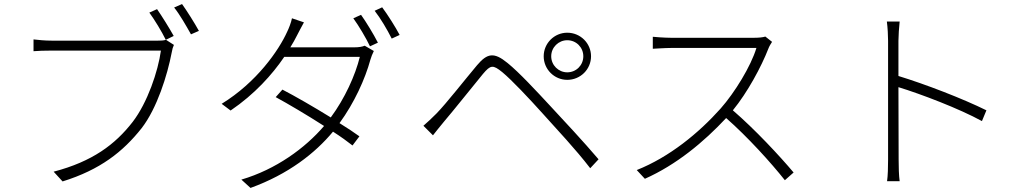

<svg xmlns="http://www.w3.org/2000/svg" viewBox="-20 -870 5040 945"><path d="M797 -674C783 -670 771 -670 758 -670H234C201 -670 171 -673 145 -676V-618C171 -620 197 -621 233 -621H772C758 -519 706 -365 633 -270C547 -159 435 -75 244 -25L288 23C474 -35 585 -123 677 -239C753 -337 804 -501 825 -611C828 -629 831 -638 836 -649ZM837 -833C864 -800 897 -742 920 -701L959 -718C937 -758 899 -818 876 -850ZM715 -808C740 -774 776 -715 796 -674L835 -693C814 -731 776 -792 753 -825Z M1409 -637C1422 -658 1433 -678 1442 -696C1451 -713 1464 -739 1476 -760L1417 -780C1413 -759 1401 -729 1394 -715C1352 -621 1242 -464 1071 -359L1115 -326C1233 -406 1320 -503 1379 -590H1751C1729 -500 1677 -385 1608 -292C1524 -344 1430 -398 1370 -429L1337 -392C1396 -360 1491 -304 1575 -250C1482 -141 1338 -36 1168 14L1213 55C1400 -13 1531 -116 1619 -222C1658 -197 1691 -173 1715 -154L1749 -199C1724 -217 1690 -240 1651 -264C1724 -364 1777 -481 1803 -576C1806 -587 1814 -608 1820 -619L1775 -645C1763 -640 1747 -637 1723 -637ZM1719 -780C1746 -743 1782 -682 1801 -642L1840 -660C1818 -703 1782 -762 1757 -797ZM1824 -817C1853 -780 1886 -724 1908 -680L1947 -698C1927 -736 1888 -798 1861 -834Z M2693 -593C2693 -637 2729 -672 2772 -672C2816 -672 2851 -637 2851 -593C2851 -549 2816 -514 2772 -514C2729 -514 2693 -549 2693 -593ZM2656 -593C2656 -529 2708 -477 2772 -477C2837 -477 2889 -529 2889 -593C2889 -657 2837 -709 2772 -709C2708 -709 2656 -657 2656 -593ZM2064 -251 2111 -204C2125 -221 2146 -249 2165 -271C2213 -327 2305 -443 2357 -506C2395 -551 2406 -552 2452 -515C2499 -476 2582 -388 2653 -309C2721 -233 2813 -136 2885 -42L2926 -86C2852 -173 2753 -279 2686 -351C2621 -421 2535 -514 2478 -560C2411 -615 2378 -608 2328 -549C2269 -479 2177 -361 2128 -311C2104 -287 2087 -271 2064 -251Z M3747 -690C3734 -686 3715 -684 3689 -684H3284C3253 -684 3199 -688 3193 -689V-630C3198 -630 3252 -634 3284 -634H3703C3676 -544 3596 -414 3527 -336C3419 -215 3275 -97 3114 -33L3154 10C3309 -59 3444 -171 3554 -289C3659 -197 3775 -69 3843 17L3886 -21C3817 -103 3696 -233 3587 -327C3659 -415 3727 -541 3762 -631C3765 -640 3775 -657 3780 -664Z M4835 -327C4720 -384 4533 -456 4402 -496V-669C4402 -693 4405 -736 4408 -764H4345C4349 -735 4351 -693 4351 -669V-84C4351 -48 4350 -5 4346 22H4408C4404 -6 4403 -50 4403 -84L4402 -441C4513 -407 4702 -335 4813 -274Z"/></svg>

Font: Noto Sans CJK KR Light
Style: Regular
Weight: 300
Designer: Ryoko NISHIZUKA (kana & ideographs); Paul D. Hunt (Latin, Greek & Cyrillic); Wenlong ZHANG (bopomofo); Sandoll Communica
Foundry: Adobe Systems Incorporated
Version: Version 1.004;PS 1.004;hotconv 1.0.82;makeotf.lib2.5.63406